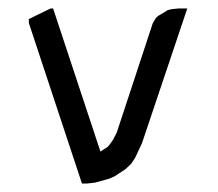

<svg xmlns="http://www.w3.org/2000/svg" viewBox="-20 -432 513 452"><path d="M47.9 -377.9V-387.2L99.1 -412.1H105L215.8 -77.1L216.8 -75.2L219.2 -77.1L232.9 -85.9L236.8 -89.8L246.1 -103L254.9 -120.1L339.8 -377.9L348.1 -391.1L353 -395L366.2 -402.8L375 -408.2L382.8 -410.2L399.9 -412.1H420.9L314 -94.2L297.9 -60.1L289.1 -46.9L275.9 -34.2L250 -17.1L236.8 -11.2L203.1 -2L185.1 0H172.9Z"/></svg>

Font: Petahja
Style: Regular
Weight: 400
Designer: T. Christopher White
Version: Version 1.1